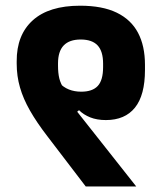

<svg xmlns="http://www.w3.org/2000/svg" viewBox="-20 -670 584 690"><path d="M40 -449.5V-441.5Q40 -396.5 51.8 -355.8Q63.5 -315 87.8 -272.5Q112 -230 150.5 -180L288 0H469.5L242 -288L242.5 -310Q221.5 -333.5 209.8 -351.2Q198 -369 193.2 -388Q188.5 -407 188.5 -434.5V-442Q188.5 -485.5 209 -506.8Q229.5 -528 270 -528Q311 -528 330.8 -506.8Q350.5 -485.5 350.5 -441.5V-429Q350.5 -381.5 331.2 -361Q312 -340.5 272 -340.5Q247.5 -340.5 227.5 -348.5Q207.5 -356.5 192 -373.5L241.5 -255.5L264 -274Q280 -258 304.2 -248.2Q328.5 -238.5 360.5 -238.5Q429 -238.5 465 -283.2Q501 -328 501 -418.5V-437Q501 -505 476 -552.2Q451 -599.5 399.5 -624.5Q348 -649.5 268 -649.5Q156 -649.5 97.8 -597Q39.5 -544.5 40 -449.5Z"/></svg>

Font: Anek Devanagari Medium
Style: Bold
Weight: 700
Version: Version 1.003